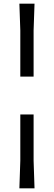

<svg xmlns="http://www.w3.org/2000/svg" viewBox="-20 -820 292 1040"><path d="M90 -655 85 -800H167L162 -655V-405H90ZM90 50V-200H162V50L167 200H85Z"/></svg>

Font: Farro Light
Style: Regular
Weight: 300
Designer: Aceler Chua
Foundry: Grayscale Limited
Version: Version 1.101